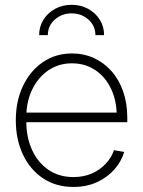

<svg xmlns="http://www.w3.org/2000/svg" viewBox="-20 -757 585 788"><path d="M281.2 10.3Q210 10.3 156.7 -25.1Q103.5 -60.5 74.2 -122.6Q44.9 -184.6 44.9 -263.2Q44.9 -342.8 74.5 -404.5Q104 -466.3 156 -502Q208 -537.6 275.4 -537.6Q324.2 -537.6 365.7 -518.6Q407.2 -499.5 438 -464.6Q468.8 -429.7 485.6 -381.3Q502.4 -333 502.4 -273.4V-255.4H69.3V-294.9H478L459 -281.7Q459 -343.8 435.8 -392.6Q412.6 -441.4 371.1 -469.2Q329.6 -497.1 275.4 -497.1Q220.7 -497.1 178.5 -468.3Q136.2 -439.5 112.1 -389.4Q87.9 -339.4 87.9 -274.9V-259.8Q87.9 -193.4 111.6 -141.6Q135.3 -89.8 178.7 -60.1Q222.2 -30.3 281.2 -30.3Q324.2 -30.3 357.9 -45.4Q391.6 -60.5 414.6 -85.7Q437.5 -110.8 447.8 -140.6L489.7 -133.3Q478 -93.8 449 -61Q419.9 -28.3 377.2 -9Q334.5 10.3 281.2 10.3ZM273.9 -737.3Q311.5 -737.3 341.8 -720.7Q372.1 -704.1 389.6 -676Q407.2 -647.9 407.2 -612.8H371.6Q371.6 -650.9 343 -676.5Q314.5 -702.1 273.9 -702.1Q233.4 -702.1 204.8 -676.5Q176.3 -650.9 176.3 -612.8H140.6Q140.6 -647.9 158.2 -676Q175.8 -704.1 206.1 -720.7Q236.3 -737.3 273.9 -737.3Z"/></svg>

Font: Inter 24pt ExtraLight
Style: Regular
Weight: 250
Designer: Rasmus Andersson
Foundry: rsms
Version: Version 4.001;git-66647c0bb